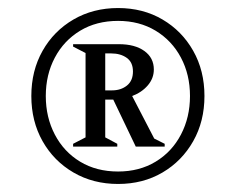

<svg xmlns="http://www.w3.org/2000/svg" viewBox="-20 -690 587 478"><path d="M274 -232Q212 -232 163 -260.5Q114 -289 86 -338.5Q58 -388 58 -451Q58 -514 86 -563.5Q114 -613 163 -641.5Q212 -670 274 -670Q336 -670 384.5 -641.5Q433 -613 461 -563.5Q489 -514 489 -451Q489 -388 461 -338.5Q433 -289 384.5 -260.5Q336 -232 274 -232ZM274 -263Q327 -263 367.5 -287.5Q408 -312 430.5 -355Q453 -398 453 -451Q453 -504 430.5 -546.5Q408 -589 367.5 -613.5Q327 -638 274 -638Q220 -638 179.5 -613.5Q139 -589 116.5 -546.5Q94 -504 94 -451Q94 -398 116.5 -355Q139 -312 179.5 -287.5Q220 -263 274 -263ZM162 -325V-332L193 -348V-558L162 -574V-580H276Q316 -580 339.5 -563Q363 -546 363 -517Q363 -495 348 -477.5Q333 -460 309 -451L364 -345L390 -332V-325H318L262 -442H242V-348L272 -332V-325ZM257 -557H242V-465H259Q281 -465 296 -477Q311 -489 311 -512Q311 -535 295.5 -546Q280 -557 257 -557Z"/></svg>

Font: Spectral SemiBold
Style: Regular
Weight: 600
Designer: Jean-Baptiste Levee
Foundry: Production Type
Version: Version 2.001